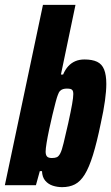

<svg xmlns="http://www.w3.org/2000/svg" viewBox="-34 -763 458 791"><path d="M222 8Q202 8 183.5 2Q165 -4 152.5 -18.5Q140 -33 139 -58H130L114 0H-14L143 -743H277L217 -456H226Q235 -477 247.5 -490.5Q260 -504 276.5 -511Q293 -518 314 -518Q346 -518 366 -508.5Q386 -499 395 -476.5Q404 -454 404 -417Q404 -389 398.5 -348.5Q393 -308 381 -254Q365 -176 349 -124.5Q333 -73 315 -44Q297 -15 274.5 -3.5Q252 8 222 8ZM180 -112Q193 -112 200.5 -115.5Q208 -119 214.5 -131.5Q221 -144 228 -173.5Q235 -203 247 -255Q258 -305 263 -333.5Q268 -362 268 -376Q268 -386 265 -390.5Q262 -395 256.5 -396.5Q251 -398 241 -398Q233 -398 226 -396Q219 -394 213.5 -388.5Q208 -383 204 -371Q201 -364 195 -341.5Q189 -319 182 -289.5Q175 -260 168.5 -229.5Q162 -199 158 -174.5Q154 -150 154 -138Q154 -125 159.5 -118.5Q165 -112 180 -112Z"/></svg>

Font: Saira Condensed ExtraBold
Style: Italic
Weight: 800
Width: 3
Italic angle: -12°
Designer: Hector Gatti with collaboration of the Omnibus-Type team
Foundry: Omnibus-Type
Version: Version 1.101